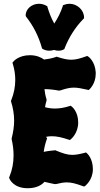

<svg xmlns="http://www.w3.org/2000/svg" viewBox="-20 -995 530 1019"><path d="M395 -345C395 -403 362 -429 360 -430L355 -434L349 -432C320 -423 296 -419 272 -419C254 -419 238 -421 219 -426C221 -438 223 -449 227 -461V-468C221 -486 218 -504 216 -522C241 -522 266 -519 293 -514L300 -515C330 -525 350 -530 372 -530C391 -530 412 -526 443 -519L450 -517L455 -521C456 -522 488 -551 488 -603V-612C484 -670 450 -694 448 -695L443 -698L437 -696C404 -684 381 -678 358 -678C337 -678 315 -683 284 -693L279 -694L275 -692C254 -685 233 -681 214 -679C199 -690 174 -702 139 -702C78 -702 51 -669 50 -667L46 -662L48 -656C57 -627 61 -598 61 -570C61 -535 54 -499 40 -464L38 -460L39 -455C49 -423 55 -389 55 -355C55 -324 50 -293 42 -261V-255C49 -225 52 -197 52 -170C52 -131 45 -93 30 -57L28 -52L30 -48C30 -46 50 4 127 4C176 4 203 -15 216 -30C234 -26 252 -21 270 -18H277C301 -24 318 -27 335 -27C359 -27 382 -21 420 -7L426 -5L432 -8C433 -10 472 -38 473 -96C473 -155 443 -180 441 -182L436 -186L430 -184C403 -177 382 -173 364 -173C337 -173 314 -181 277 -196L273 -198L269 -197C268 -197 233 -194 212 -189C215 -211 220 -233 228 -255L230 -259L228 -263L225 -269C235 -271 245 -272 255 -272C282 -272 308 -266 344 -254L351 -252L356 -256C357 -257 395 -287 395 -345ZM426 -903C426 -941 390 -975 349 -975C339 -975 329 -973 319 -969L314 -967L313 -962C302 -929 287 -899 268 -870C253 -896 242 -925 232 -957L231 -962L227 -964C215 -971 201 -975 187 -975C149 -975 117 -948 116 -914L118 -907C157 -858 185 -802 202 -742L203 -738L207 -735C217 -729 229 -726 241 -726C249 -726 258 -727 267 -730C275 -727 283 -726 291 -726C301 -726 310 -728 319 -733L322 -735L323 -739C346 -797 379 -850 423 -895L426 -898Z"/></svg>

Font: Hanalei Fill
Style: Regular
Weight: 400
Designer: Astigmatic (AOETI)
Foundry: Astigmatic (AOETI)
Version: Version 1.000